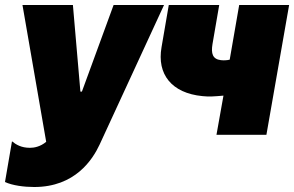

<svg xmlns="http://www.w3.org/2000/svg" viewBox="-44 -540 1178 769"><path d="M93 209C257 209 327 99 355 39L613 -520H411L284 -173H278L248 -520H46L141 28C117 48 92 52 76 52C41 52 20 39 4 26L-24 189C6 203 53 209 93 209Z M767 -155C794 -152 816 -154 851 -157L823 0H1023L1114 -520H914L876 -301C863 -298 853 -298 841 -299C807 -303 801 -326 807 -363L834 -520H632L603 -351C584 -243 643 -167 767 -155Z"/></svg>

Font: Fixel Text 20240404 Black
Style: Italic
Weight: 900
Width: 4
Italic angle: -10°
Designer: AlfaBravo + MacPaw
Foundry: Kyrylo Tkachov, Marchela Mozhyna, Serhii Makarenko, Maria Weinstein, Zakhar Kryvoshyya
Version: Version 1.211;Glyphs 3.2 (3225)